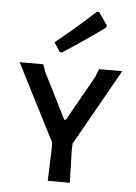

<svg xmlns="http://www.w3.org/2000/svg" viewBox="-53 -789 590 831"><g transform="rotate(5 241.5 -374.0)"><path d="M199 -559 189 -560 163 -600Q268 -685 334 -748L344 -747L382 -693L380 -683Q301 -625 199 -559ZM279 -170 278 -140 282 0H186L191 -140L190 -168L20 -501H123L134 -469L234 -270H241L351 -465L365 -501H466Z"/></g></svg>

Font: Alegreya Sans SC Medium
Style: Regular
Weight: 500
Designer: Juan Pablo del Peral
Foundry: Huerta Tipografica
Version: Version 2.001;PS 002.001;hotconv 1.0.88;makeotf.lib2.5.64775